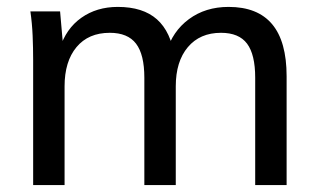

<svg xmlns="http://www.w3.org/2000/svg" viewBox="-20 -536 924 556"><path d="M76 0V-362Q76 -397 74.5 -432.5Q73 -468 68 -503H154L163 -400L153 -395Q171 -453 215.5 -484.5Q260 -516 321 -516Q394 -516 434.5 -480Q475 -444 486 -370L462 -385Q479 -445 527 -480.5Q575 -516 642 -516Q726 -516 768 -466Q810 -416 810 -315V0H719V-311Q719 -378 695.5 -409.5Q672 -441 620 -441Q559 -441 524 -399.5Q489 -358 489 -286V0H398V-311Q398 -378 374 -409.5Q350 -441 298 -441Q236 -441 201.5 -399.5Q167 -358 167 -286V0Z"/></svg>

Font: Muli Medium
Style: Regular
Weight: 500
Designer: Vernon Adams
Foundry: Vernon Adams
Version: Version 2.100; ttfautohint (v1.8.1.43-b0c9)